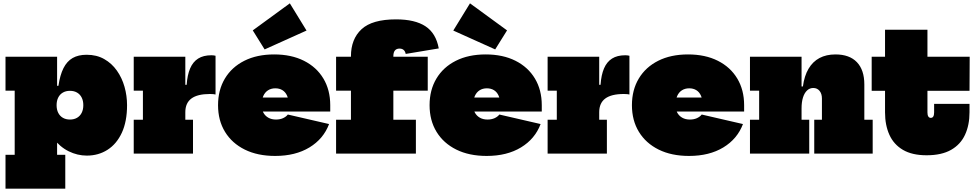

<svg xmlns="http://www.w3.org/2000/svg" viewBox="-20 -920 5854 1150"><path d="M13 210V7H68V-377H13V-580H322V-353L319 -300V-273L322 -161V7H371V210ZM500 12Q444 12 391.5 -13.8Q339 -39.5 295.5 -95.5Q252 -151.5 223 -242L319 -290Q319 -263.5 328.8 -244.2Q338.5 -225 356.5 -214.5Q374.5 -204 399 -204Q423.5 -204 441.5 -214.5Q459.5 -225 469.2 -244.2Q479 -263.5 479 -290Q479 -316.5 469.2 -335.8Q459.5 -355 441.5 -365.5Q423.5 -376 399 -376Q374.5 -376 356.5 -365.5Q338.5 -355 328.8 -335.8Q319 -316.5 319 -290L306 -406H330Q339.5 -470.5 360.2 -511.8Q381 -553 415 -572.5Q449 -592 499 -592Q559 -592 604.2 -566.2Q649.5 -540.5 680 -497.2Q710.5 -454 725.8 -400.2Q741 -346.5 741 -290Q741 -192.5 709.8 -125Q678.5 -57.5 624 -22.8Q569.5 12 500 12Z M1090 -203H1136V0H781V-203H836V-377H781V-580H1090ZM1271 -354Q1265 -355.5 1257.5 -356.2Q1250 -357 1237 -357Q1163 -357 1126.5 -330Q1090 -303 1090 -248L1056 -412H1098Q1102 -471 1118.8 -510.2Q1135.5 -549.5 1166.8 -569.2Q1198 -589 1246 -589Q1253.5 -589 1259.8 -588.2Q1266 -587.5 1271 -586Z M1628 14Q1523 14 1446.2 -24Q1369.5 -62 1327.8 -130.2Q1286 -198.5 1286 -290Q1286 -381 1327 -449.5Q1368 -518 1443.5 -556Q1519 -594 1622 -594Q1725 -594 1800.5 -556Q1876 -518 1917 -449.5Q1958 -381 1958 -290Q1958 -280.5 1958 -271.2Q1958 -262 1958 -252H1708Q1709 -262.5 1709 -273.5Q1709 -284.5 1709 -295Q1709 -326 1699.2 -347.5Q1689.5 -369 1671.5 -380Q1653.5 -391 1629 -391Q1604 -391 1585.5 -379.2Q1567 -367.5 1557 -345Q1547 -322.5 1547 -290Q1547 -264.5 1557.5 -245.2Q1568 -226 1587.2 -215Q1606.5 -204 1633 -204Q1657 -204 1675.2 -212.2Q1693.5 -220.5 1704 -234L1951 -177Q1917.5 -88 1833.5 -37Q1749.5 14 1628 14ZM1448 -252V-336H1754L1748 -252ZM1716 -900 1816 -737 1565 -624 1494 -738Z M1993 0V-203H2082V-377H1993V-580H2082V-583Q2082 -686 2145.5 -745Q2209 -804 2352 -804Q2465.5 -804 2528.5 -762.5Q2591.5 -721 2608 -630L2410 -597Q2407 -613 2397.5 -621Q2388 -629 2373 -629Q2355 -629 2345.5 -617.8Q2336 -606.5 2336 -583V-580H2542V-377H2336V-203H2471V0Z M2795 -900 3017 -738 2946 -624 2695 -737ZM2895 14Q2790 14 2713.2 -24Q2636.5 -62 2594.8 -130.2Q2553 -198.5 2553 -290Q2553 -381 2594 -449.5Q2635 -518 2710.5 -556Q2786 -594 2889 -594Q2992 -594 3067.5 -556Q3143 -518 3184 -449.5Q3225 -381 3225 -290Q3225 -280.5 3225 -271.2Q3225 -262 3225 -252H2975Q2976 -262.5 2976 -273.5Q2976 -284.5 2976 -295Q2976 -326 2966.2 -347.5Q2956.5 -369 2938.5 -380Q2920.5 -391 2896 -391Q2871 -391 2852.5 -379.2Q2834 -367.5 2824 -345Q2814 -322.5 2814 -290Q2814 -264.5 2824.5 -245.2Q2835 -226 2854.2 -215Q2873.5 -204 2900 -204Q2924 -204 2942.2 -212.2Q2960.5 -220.5 2971 -234L3218 -177Q3184.5 -88 3100.5 -37Q3016.5 14 2895 14ZM2715 -252V-336H3021L3015 -252Z M3569 -203H3615V0H3260V-203H3315V-377H3260V-580H3569ZM3750 -354Q3744 -355.5 3736.5 -356.2Q3729 -357 3716 -357Q3642 -357 3605.5 -330Q3569 -303 3569 -248L3535 -412H3577Q3581 -471 3597.8 -510.2Q3614.5 -549.5 3645.8 -569.2Q3677 -589 3725 -589Q3732.5 -589 3738.8 -588.2Q3745 -587.5 3750 -586Z M4107 14Q4002 14 3925.2 -24Q3848.5 -62 3806.8 -130.2Q3765 -198.5 3765 -290Q3765 -381 3806 -449.5Q3847 -518 3922.5 -556Q3998 -594 4101 -594Q4204 -594 4279.5 -556Q4355 -518 4396 -449.5Q4437 -381 4437 -290Q4437 -280.5 4437 -271.2Q4437 -262 4437 -252H4187Q4188 -262.5 4188 -273.5Q4188 -284.5 4188 -295Q4188 -326 4178.2 -347.5Q4168.5 -369 4150.5 -380Q4132.5 -391 4108 -391Q4083 -391 4064.5 -379.2Q4046 -367.5 4036 -345Q4026 -322.5 4026 -290Q4026 -264.5 4036.5 -245.2Q4047 -226 4066.2 -215Q4085.5 -204 4112 -204Q4136 -204 4154.2 -212.2Q4172.5 -220.5 4183 -234L4430 -177Q4396.5 -88 4312.5 -37Q4228.5 14 4107 14ZM3927 -252V-336H4233L4227 -252Z M4781 -203H4827V0H4472V-203H4527V-377H4472V-580H4781ZM4903 -203V-330Q4903 -358.5 4888.8 -375.8Q4874.5 -393 4851 -393Q4829.5 -393 4813.8 -378Q4798 -363 4789.5 -335.8Q4781 -308.5 4781 -271L4747 -402H4789Q4797.5 -465.5 4822.8 -508.2Q4848 -551 4888.5 -572.5Q4929 -594 4984 -594Q5068 -594 5112.5 -547.5Q5157 -501 5157 -414V-203H5207V0H4857V-203Z M5535 -247Q5535 -230.5 5540.2 -222.2Q5545.5 -214 5555 -214Q5565 -214 5570 -222.2Q5575 -230.5 5575 -247V-298H5787V-248Q5787 -171 5760.2 -113Q5733.5 -55 5676.8 -22.5Q5620 10 5530 10Q5443 10 5388 -22.5Q5333 -55 5307 -112.8Q5281 -170.5 5281 -247V-376H5201V-580H5281V-742H5535V-580H5788L5787 -376H5535Z"/></svg>

Font: Hepta Slab ExtraLight Black
Style: Regular
Weight: 900
Version: Version 1.102